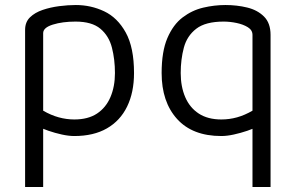

<svg xmlns="http://www.w3.org/2000/svg" viewBox="-20 -528 1178 765"><path d="M276 14Q254 14 226.5 8Q199 2 173 -7Q147 -16 127 -26L152 -51V217H80V-409Q80 -440 99.5 -459Q119 -478 150 -488.5Q181 -499 216 -503.5Q251 -508 282 -508Q342 -508 395 -483Q448 -458 481 -398.5Q514 -339 514 -237Q514 -160 486.5 -103.5Q459 -47 406 -16.5Q353 14 276 14ZM276 -52Q331 -52 366.5 -75.5Q402 -99 420 -141Q438 -183 438 -237Q438 -291 426 -338Q414 -385 380 -413.5Q346 -442 281 -442Q229 -442 190.5 -430Q152 -418 152 -396V-87Q183 -69 214 -60.5Q245 -52 276 -52Z M878 -508Q924 -508 965 -498Q1006 -488 1032 -462Q1058 -436 1058 -389V217H986V-51L1011 -26Q992 -16 965.5 -7Q939 2 911.5 8Q884 14 862 14Q747 14 685.5 -54Q624 -122 624 -237Q624 -323 647 -376.5Q670 -430 707.5 -458.5Q745 -487 789.5 -497.5Q834 -508 878 -508ZM871 -442Q799 -442 762 -413.5Q725 -385 712.5 -338Q700 -291 700 -237Q700 -183 718 -141Q736 -99 772 -75.5Q808 -52 862 -52Q894 -52 924.5 -60.5Q955 -69 986 -87V-389Q986 -408 967.5 -419.5Q949 -431 922.5 -436.5Q896 -442 871 -442Z"/></svg>

Font: Maven Pro
Style: Regular
Weight: 400
Designer: Joe Prince
Foundry: Joe Prince
Version: Version 2.103